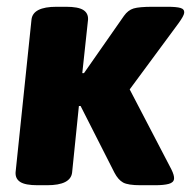

<svg xmlns="http://www.w3.org/2000/svg" viewBox="-20 -545 564 567"><path d="M91 2Q55 2 40 -7.5Q25 -17 26 -36L73 -487Q77 -525 147 -525H175Q211 -525 226 -515.5Q241 -506 240 -487L223 -329H228L346 -498Q358 -515 374.5 -520Q391 -525 431 -525H474Q501 -525 513 -521.5Q525 -518 524 -507Q523 -498 507 -476L363 -281L486 -45Q495 -27 494 -17Q493 -6 478.5 -2Q464 2 438 2H395Q358 2 343.5 -6Q329 -14 318 -35L218 -232H213L193 -36Q189 2 119 2Z"/></svg>

Font: Asap ExtraBold
Style: Italic
Weight: 800
Italic angle: -6°
Designer: Pablo Cosgaya
Foundry: Omnibus-Type
Version: Version 3.001; ttfautohint (v1.8.4.7-5d5b)